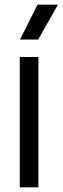

<svg xmlns="http://www.w3.org/2000/svg" viewBox="-20 -805 269 825"><path d="M145 -560V0H65V-560ZM66 -635 141 -785H229L144 -635Z"/></svg>

Font: TASA Explorer VF
Style: Regular
Weight: 400
Designer: Weizhong Zhang
Foundry: Local Remote
Version: Version 1.000;Glyphs 3.2 (3192)